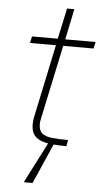

<svg xmlns="http://www.w3.org/2000/svg" viewBox="-58 -694 493 921"><g transform="rotate(5 188.5 -234.0)"><path d="M281 0Q240 0 208 -3.5Q176 -7 154.5 -16.5Q133 -26 122 -43.5Q111 -61 111 -90Q111 -97 111.5 -103.5Q112 -110 113 -116Q114 -122 115 -127L189 -478H64L71 -510H195L227 -658H262L231 -510H377L370 -478H224L149 -124Q147 -115 146 -108.5Q145 -102 145 -99Q145 -96 145 -94Q145 -64 161 -50.5Q177 -37 209 -33.5Q241 -30 287 -30ZM94 190 95 185 199 -18H224V-13L135 190Z"/></g></svg>

Font: Saira Expanded Thin
Style: Italic
Weight: 250
Width: 7
Italic angle: -12°
Designer: Hector Gatti with collaboration of the Omnibus-Type team
Foundry: Omnibus-Type
Version: Version 1.101